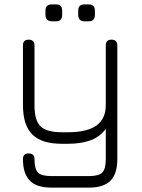

<svg xmlns="http://www.w3.org/2000/svg" viewBox="-20 -654 648 874"><path d="M385.5 200C385.5 200 212.5 200 212.5 200C169 200 136.5 189.5 116 168.5C95 147.5 84.5 115 84.5 70.5C84.5 70.5 84.5 70.5 84.5 70.5C84.5 53 93 44.5 110.5 44.5C110.5 44.5 110.5 44.5 110.5 44.5C128 44.5 137 53 137 70.5C137 70.5 137 70.5 137 70.5C137 100.5 142.5 121 153 131.5C163.5 142 183.5 147.5 212.5 147.5C212.5 147.5 212.5 147.5 212.5 147.5C212.5 147.5 385.5 147.5 385.5 147.5C415 147.5 435 142 445.5 131.5C456 121 461.5 100.5 461.5 70.5C461.5 70.5 461.5 70.5 461.5 70.5C461.5 70.5 461.5 -67 461.5 -67C442.5 -42 418.5 -24.5 390 -14.5C361.5 -4.5 328 0.5 289.5 0.5C289.5 0.5 289.5 0.5 289.5 0.5C289.5 0.5 261.5 0.5 261.5 0.5C200 0.5 155.5 -13.5 127 -42C98.5 -70.5 84.5 -115 84.5 -175.5C84.5 -175.5 84.5 -175.5 84.5 -175.5C84.5 -175.5 84.5 -447 84.5 -447C84.5 -464.5 93 -473.5 110.5 -473.5C110.5 -473.5 110.5 -473.5 110.5 -473.5C128 -473.5 137 -464.5 137 -447C137 -447 137 -447 137 -447C137 -447 137 -175.5 137 -175.5C137 -129 146 -97 164.5 -79C182.5 -61 215 -52 261.5 -52C261.5 -52 261.5 -52 261.5 -52C261.5 -52 289.5 -52 289.5 -52C348 -52 391 -62.5 419.5 -83C447.5 -103.5 461.5 -134 461.5 -175.5C461.5 -175.5 461.5 -175.5 461.5 -175.5C461.5 -175.5 461.5 -447 461.5 -447C461.5 -464.5 470 -473.5 487.5 -473.5C487.5 -473.5 487.5 -473.5 487.5 -473.5C505 -473.5 514 -464.5 514 -447C514 -447 514 -447 514 -447C514 -447 514 70.5 514 70.5C514 115 503.5 147.5 483 168.5C462 189.5 429.5 200 385.5 200C385.5 200 385.5 200 385.5 200ZM234.5 -557C234.5 -557 216 -557 216 -557C196.5 -557 187 -567 187 -586.5C187 -586.5 187 -586.5 187 -586.5C187 -586.5 187 -605.5 187 -605.5C187 -624.5 196.5 -634 216 -634C216 -634 216 -634 216 -634C216 -634 234.5 -634 234.5 -634C253.5 -634 263 -624.5 263 -605.5C263 -605.5 263 -605.5 263 -605.5C263 -605.5 263 -586.5 263 -586.5C263 -567 253.5 -557 234.5 -557C234.5 -557 234.5 -557 234.5 -557ZM383.5 -557C383.5 -557 365 -557 365 -557C345.5 -557 336 -567 336 -586.5C336 -586.5 336 -586.5 336 -586.5C336 -586.5 336 -605.5 336 -605.5C336 -624.5 345.5 -634 365 -634C365 -634 365 -634 365 -634C365 -634 383.5 -634 383.5 -634C402.5 -634 412 -624.5 412 -605.5C412 -605.5 412 -605.5 412 -605.5C412 -605.5 412 -586.5 412 -586.5C412 -567 402.5 -557 383.5 -557C383.5 -557 383.5 -557 383.5 -557Z"/></svg>

Font: Jura-Fortis-Regular
Style: Regular
Weight: 500
Designer: Daniel Johnson, Alexei Vanyashin, Mirko Velimirovic
Foundry: Daniel Johnson
Version: ""